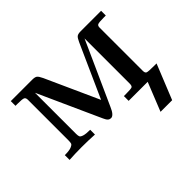

<svg xmlns="http://www.w3.org/2000/svg" viewBox="-131 -655 1027 1027"><g transform="rotate(-45 383.0 -141.5)"><path d="M41 0V-36.1Q75.2 -36.1 90.6 -42.5Q106 -48.8 108.4 -55.9Q110.8 -63 110.8 -80.1V-384.8Q110.8 -400.9 101.3 -405Q91.8 -409.2 57.1 -409.2H41V-444.8H203.1Q223.1 -444.8 231.7 -438.5Q240.2 -432.1 251 -409.2L387.2 -107.9L522.9 -410.2Q532.7 -432.1 541.3 -438.5Q549.8 -444.8 569.8 -444.8H724.1V-409.2H707Q671.9 -409.2 663.3 -405Q654.8 -400.9 654.8 -387.2V-60.1Q654.8 -43.9 663.3 -40Q671.9 -36.1 715.8 -36.1H734.9L654.8 162.1H566.9L631.8 0H487.8V-36.1H503.9Q542 -36.1 549.6 -40Q557.1 -43.9 557.1 -62V-402.8Q554.2 -396 547.6 -382.1Q541 -368.2 538.1 -360.8L396 -45.9Q377 -1 356 -1Q353 -1 350.1 -2Q347.2 -2.9 345 -3.4Q342.8 -3.9 340.3 -6.3Q337.9 -8.8 335.9 -10.5Q334 -12.2 332 -15.6Q330.1 -19 329.1 -21Q328.1 -22.9 325.7 -27.6Q323.2 -32.2 322.5 -34.2Q321.8 -36.1 319.3 -41.5Q316.9 -46.9 315.9 -48.8L164.1 -384.8V-74.2Q164.1 -60.1 167 -53Q169.9 -45.9 185.5 -41Q201.2 -36.1 232.9 -36.1V0Q184.1 -2.9 134.8 -2.9Q87.9 -2.9 41 0Z"/></g></svg>

Font: CMU Serif
Style: Bold
Weight: 700
Version: Version 0.7.0